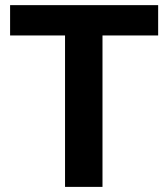

<svg xmlns="http://www.w3.org/2000/svg" viewBox="-20 -731 659 751"><path d="M598.6 -592.3H380.9V0H234.4V-592.3H19.5V-710.9H598.6Z"/></svg>

Font: Vazir FD-UI
Style: Bold-FD-UI
Weight: 700
Designer: Saber Rastikerdar
Foundry: Saber Rastikerdar
Version: Version 30.0.0